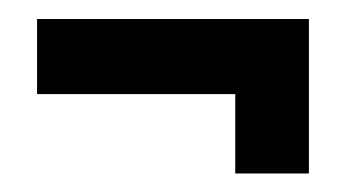

<svg xmlns="http://www.w3.org/2000/svg" viewBox="-20 -301 364 202"><path d="M227.5 -118.5V-202H19V-281H305V-118.5Z"/></svg>

Font: Anybody Condensed SemiBold
Style: Regular
Weight: 600
Width: 3
Designer: Tyler Finck
Foundry: Etcetera Type Company
Version: Version 1.010; ttfautohint (v1.8.3) -l 8 -r 50 -G 200 -x 14 